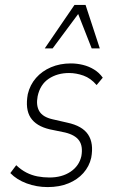

<svg xmlns="http://www.w3.org/2000/svg" viewBox="-20 -753 467 781"><path d="M174 8Q129 8 88.5 -7Q48 -22 22 -49L46 -81Q66 -62 87.5 -51Q109 -40 132.5 -35.5Q156 -31 181 -31Q232 -31 267 -54.5Q302 -78 311 -118Q318 -158 302 -181Q286 -204 245 -214L182 -227Q127 -240 104.5 -274.5Q82 -309 93 -370Q102 -408 126.5 -436Q151 -464 187.5 -479.5Q224 -495 268 -495Q293 -495 317.5 -489Q342 -483 363 -470Q384 -457 398 -437L373 -407Q349 -435 319.5 -445.5Q290 -456 261 -456Q213 -456 178 -432.5Q143 -409 133 -361Q126 -324 140 -300.5Q154 -277 193 -268L254 -254Q315 -241 338.5 -205.5Q362 -170 351 -111Q343 -76 319 -49Q295 -22 258 -7Q221 8 174 8ZM162 -556 283 -733H328L386 -556H353L298 -696L194 -556Z"/></svg>

Font: Nunito Sans 10pt Condensed ExtraLight
Style: Italic
Weight: 250
Width: 3
Italic angle: -9°
Designer: Vernon Adams
Foundry: Vernon Adams
Version: Version 3.101;gftools[0.9.27]